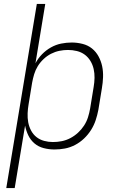

<svg xmlns="http://www.w3.org/2000/svg" viewBox="-20 -755 640 980"><path d="M12 205 168 -735H211L161 -432Q174 -457 194.5 -478Q215 -499 240 -513Q265 -527 292 -532.5Q319 -538 346 -538Q346 -538 346 -538Q346 -538 346 -538Q374 -538 401.5 -531Q429 -524 449.5 -507.5Q470 -491 483 -467Q496 -443 501.5 -416.5Q507 -390 506 -361.5Q505 -333 500 -304L482 -194Q477 -168 468.5 -142Q460 -116 445 -92Q430 -68 409 -48Q388 -28 363 -15Q338 -2 311.5 3Q285 8 258 8Q230 8 203 1Q176 -6 156 -23Q136 -40 124.5 -64Q113 -88 108 -114L55 205ZM250 -30Q273 -30 295.5 -34.5Q318 -39 339 -50Q360 -61 378 -77.5Q396 -94 409 -114Q422 -134 429 -156Q436 -178 440 -201L458 -311Q462 -334 462.5 -357.5Q463 -381 458 -403Q453 -425 441.5 -444Q430 -463 412.5 -476Q395 -489 372.5 -494.5Q350 -500 327 -500Q305 -500 283 -495.5Q261 -491 240.5 -480.5Q220 -470 202.5 -453.5Q185 -437 173 -417.5Q161 -398 154.5 -376.5Q148 -355 144 -333L126 -223Q122 -200 121 -176.5Q120 -153 124 -131Q128 -109 138.5 -89Q149 -69 166 -55.5Q183 -42 205 -36Q227 -30 250 -30Z"/></svg>

Font: Iosevka Curly Slab XLtEx
Style: Italic
Weight: 200
Width: 7
Italic angle: -9°
Monospace: yes
Designer: Belleve Invis
Foundry: Belleve Invis
Version: Version 11.1.0; ttfautohint (v1.8.3)